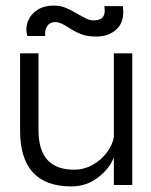

<svg xmlns="http://www.w3.org/2000/svg" viewBox="-20 -663 541 688"><path d="M454 -472V0H388V-99Q372 -58 330.5 -26.5Q289 5 236 5Q52 5 52 -195V-472H118V-196Q118 -55 245 -55Q281 -55 311.5 -72Q342 -89 362.5 -116Q383 -143 388 -172V-472ZM180 -584Q158 -584 149 -569Q140 -558 142 -534H78Q70 -562 80 -587Q90 -612 114 -627.5Q138 -643 172 -643Q196 -643 215.5 -635Q235 -627 260 -612Q279 -601 291 -595.5Q303 -590 315 -590Q334 -590 345 -598Q359 -610 354 -641H420Q428 -589 400 -560.5Q372 -532 325 -532Q292 -532 269.5 -541Q247 -550 223 -566Q195 -584 180 -584Z"/></svg>

Font: Lil Grotesk
Style: Regular
Weight: 400
Designer: Bastien Sozeau
Foundry: NBR — Bastien Sozeau
Version: Version 4.002; ttfautohint (v1.8.4.7-5d5b)